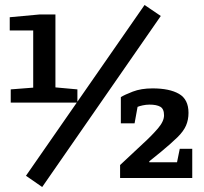

<svg xmlns="http://www.w3.org/2000/svg" viewBox="-20 -713 816 769"><path d="M23 -302V-355L113 -362V-591H19V-644L138 -655H202V-363L290 -355V-302ZM149 36 84 -9 559 -693 624 -649ZM461 0V-52L554 -139Q587 -169 612 -198Q637 -227 637 -251Q637 -277 622 -285.5Q607 -294 579 -294Q565 -294 551.5 -291Q538 -288 531 -285L519 -219H464V-324Q478 -333 511.5 -346Q545 -359 591 -359Q659 -359 697 -337Q735 -315 735 -261Q735 -233 725 -210Q715 -187 690.5 -163Q666 -139 625 -105L578 -67V-63H689L700 -117H750V0Z"/></svg>

Font: Faustina Light SemiBold
Style: Regular
Weight: 600
Version: Version 1.200